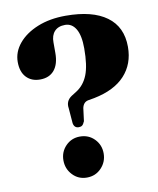

<svg xmlns="http://www.w3.org/2000/svg" viewBox="-82 -785 709 860"><g transform="rotate(-10 272.0 -355.0)"><path d="M217 -309Q211.5 -342.5 240 -361.5L263 -376Q298.5 -398.5 315.2 -440.8Q332 -483 332 -561Q332 -620 314.2 -649.8Q296.5 -679.5 265.5 -679.5Q234 -679.5 217.2 -661.2Q200.5 -643 201 -611V-563Q201 -512.5 178.2 -485.2Q155.5 -458 113.5 -458Q74.5 -458 51.2 -482.8Q28 -507.5 28 -552.5Q28 -598 59.5 -636Q91 -674 146.8 -696.8Q202.5 -719.5 275 -719.5Q396.5 -719.5 461.2 -672.2Q526 -625 526 -534Q526 -456 478.2 -404.2Q430.5 -352.5 337.5 -334L309 -329Q287 -324.5 281.5 -298.5L274 -240Q268.5 -227 262.8 -222.2Q257 -217.5 247 -217.5Q226.5 -217.5 222.5 -240ZM244 11Q205 11 179 -16.8Q153 -44.5 153 -83Q153 -121.5 179.2 -148.5Q205.5 -175.5 244 -175.5Q283.5 -175.5 309.8 -148.5Q336 -121.5 336 -83Q336 -44.5 309.8 -16.8Q283.5 11 244 11Z"/></g></svg>

Font: Fraunces 144pt Soft
Style: Bold
Weight: 700
Version: Version 1.000;[0bf87f6ff]